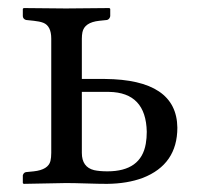

<svg xmlns="http://www.w3.org/2000/svg" viewBox="-20 -450 487 472"><path d="M340.8 -126Q338.9 -222.7 248 -224.1H181.2V-74.2Q181.2 -39.1 211.4 -31.7Q224.6 -28.8 244.1 -28.8Q326.7 -28.8 338.4 -96.7Q340.8 -110.4 340.8 -126ZM106 -74.2V-355Q106 -386.2 86.4 -394Q77.1 -397.5 63 -398.9L43.9 -400.9Q36.6 -403.3 36.1 -410.2V-428.2L38.1 -430.2Q39.1 -430.2 142.1 -429.2L249 -430.2L251 -428.2V-410.2Q249.5 -402.8 243.2 -400.9L224.1 -398.9Q187.5 -395 182.6 -370.6Q181.2 -363.3 181.2 -355V-255.9H237.8Q414.6 -254.4 416 -136.2Q416 -45.9 331.1 -12.7Q293 1.5 243.2 2Q223.6 2 192.4 1Q161.1 0 142.1 0L38.1 2L36.1 0V-19Q38.1 -25.9 43.9 -26.9L63 -28.8Q98.6 -32.7 104 -54.2Q106 -62.5 106 -74.2Z"/></svg>

Font: Linux Libertine Display O
Style: Regular
Weight: 400
Designer: Philipp H. Poll
Foundry: Philipp H. Poll
Version: Version 5.0.9